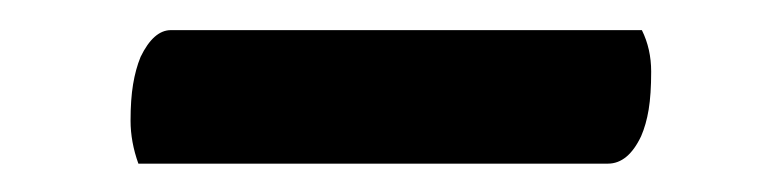

<svg xmlns="http://www.w3.org/2000/svg" viewBox="-20 -435 529 130"><path d="M414.6 -414.6Q420.9 -401.9 420.9 -386.5Q420.9 -371.1 419.2 -360.8Q417.5 -350.6 414.1 -342.8Q405.3 -324.2 391.6 -324.2H73.7Q68.4 -338.9 68.4 -353.3Q68.4 -367.7 70.1 -377.9Q71.8 -388.2 75.2 -396.5Q84 -414.6 95.7 -414.6Z"/></svg>

Font: Quando
Style: Regular
Weight: 400
Version: Version 1.002